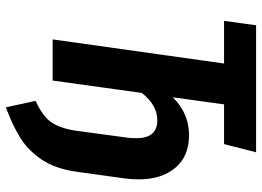

<svg xmlns="http://www.w3.org/2000/svg" viewBox="-139 -593 891 653"><g transform="rotate(90 306.5 -266.5)"><path d="M590 -293Q590 -270 587 -246L564 -81Q554 -9 522.5 37.5Q491 84 448 110.5Q405 137 345 159L323 58Q378 33 398.5 0.5Q419 -32 426 -90L448 -253Q450 -264 450 -285Q450 -356 389 -356Q337 -356 296 -303L254 0H114L196 -583H51L66 -692H498L470 -583H335L311 -409Q366 -464 440 -464Q511 -464 550.5 -417.5Q590 -371 590 -293Z"/></g></svg>

Font: Fira Sans Extra Condensed SemiBold
Style: Italic
Weight: 600
Width: 3
Italic angle: -8°
Designer: Carrois Corporate & Edenspiekermann AG
Foundry: Carrois Corporate GbR & Edenspiekermann AG
Version: Version 4.203